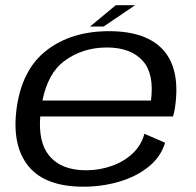

<svg xmlns="http://www.w3.org/2000/svg" viewBox="-20 -716 758 742"><path d="M302.5 5.5Q155 5.5 90.2 -73.5Q25.5 -152.5 44 -295.5Q64 -447 159.8 -521.2Q255.5 -595.5 401.5 -595.5Q547.5 -595.5 612.8 -520.5Q678 -445.5 656 -298.5Q653 -278.5 648.5 -266H135.5Q128 -167 168.5 -116.5Q215 -58 312 -58Q365 -58 412.5 -75Q460 -92 493.2 -123.5Q526.5 -155 538 -199L618 -164.5Q601.5 -109.5 554.2 -71.5Q507 -33.5 441 -14Q375 5.5 302.5 5.5ZM144 -327.5H563.5Q576.5 -431 532 -480.5Q485.5 -532.5 393 -532.5Q298 -532.5 227 -479Q165 -432 144 -327.5ZM328 -613.5 427.5 -696H502.5L380.5 -613.5Z"/></svg>

Font: Anybody ExtraExpanded Regular
Style: Italic
Weight: 400
Width: 8
Italic angle: -10°
Designer: Tyler Finck
Foundry: Etcetera Type Company
Version: Version 1.010; ttfautohint (v1.8.3) -l 8 -r 50 -G 200 -x 14 